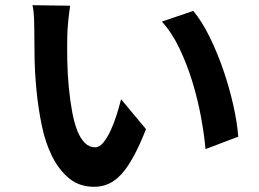

<svg xmlns="http://www.w3.org/2000/svg" viewBox="-20 -703 996 739"><path d="M250 -681Q248 -668 246 -652Q244 -636 242.5 -620.5Q241 -605 240 -590.5Q239 -576 239 -566Q238 -520 239 -468Q240 -416 245 -365Q250 -314 258 -271.5Q266 -229 278 -199Q290 -169 307 -152.5Q324 -136 346 -136Q363 -136 378 -154.5Q393 -173 406 -201Q419 -229 429 -261Q439 -293 446 -321L542 -206Q518 -145 495 -102.5Q472 -60 448 -33.5Q424 -7 398 4.5Q372 16 343 16Q285 16 245.5 -17Q206 -50 180 -102.5Q154 -155 140.5 -221.5Q127 -288 120.5 -355Q114 -422 113 -483Q112 -544 112 -587Q112 -607 111 -634Q110 -661 105 -683ZM724 -661Q758 -620 787.5 -559.5Q817 -499 840 -432Q863 -365 878 -298Q893 -231 897 -177L771 -129Q766 -186 753.5 -253.5Q741 -321 720.5 -388Q700 -455 671 -516Q642 -577 603 -620Z"/></svg>

Font: Kinto Sans
Style: Bold
Weight: 700
Designer: Authors: Ryoko NISHIZUKA  (kana & ideographs); Paul D. Hunt (Latin, Greek & Cyrillic); Wenlong ZHANG  (bopomofo); Sandol
Foundry: Adobe Systems Incorporated, ookami Inc.
Version: Version 0.001